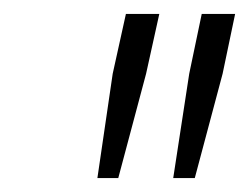

<svg xmlns="http://www.w3.org/2000/svg" viewBox="-20 -708 358 276"><path d="M229 -452 252 -602 270 -688H318L300 -602L260 -452ZM120 -452 142 -602 161 -688H209L190 -602L150 -452Z"/></svg>

Font: Saira SemiExpanded ExtraLight
Style: Italic
Weight: 250
Width: 6
Italic angle: -12°
Designer: Hector Gatti with collaboration of the Omnibus-Type team
Foundry: Omnibus-Type
Version: Version 1.101